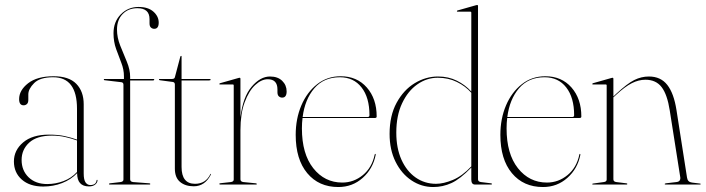

<svg xmlns="http://www.w3.org/2000/svg" viewBox="-20 -743 2841 773"><path d="M36 -93Q36 -138 73 -169.5Q110 -201 177 -201Q214 -201 240.8 -195Q267.5 -189 290 -181V-305Q290 -432 194 -432Q141 -432 117.5 -408.5Q94 -385 94 -363V-341Q94 -329 88.2 -324Q82.5 -319 75 -319Q57 -319 57 -344Q57 -379.5 93.2 -407.8Q129.5 -436 196 -436Q257.5 -436 287.2 -405.5Q317 -375 317 -323V-45Q317 -19 324.5 -8.5Q332 2 343.5 2Q366.5 2 369 -17Q369 -19 371 -19Q372.5 -19 372.5 -17Q372.5 -8 363.5 -0.2Q354.5 7.5 338 7.5Q290.5 7.5 290.5 -46Q266 -20 230.2 -6Q194.5 8 154 8Q99.5 8 67.8 -20Q36 -48 36 -93ZM67 -99Q67 -56.5 95.2 -29.2Q123.5 -2 170 -2Q203.5 -2 235.2 -13.8Q267 -25.5 290 -50.5V-177.5Q268 -185.5 243 -191.2Q218 -197 189 -197Q128.5 -197 97.8 -169Q67 -141 67 -99Z M504 -21Q504 -11.5 516 -10L581 -5Q585 -5 585 -2Q585 0 582 0H421Q419 0 419 -2Q419 -5 423 -5L465 -10Q477 -11.5 477 -20V-402Q477 -410.5 469 -412L401 -420Q398 -420 398 -423Q398 -425 400 -425H479V-436Q479 -463 468.5 -489.8Q458 -516.5 447.5 -545.8Q437 -575 437 -609Q437 -655.5 466.2 -685.2Q495.5 -715 538 -715Q576.5 -715 597.8 -696Q619 -677 619 -652Q619 -627 601 -627Q593.5 -627 587.8 -632Q582 -637 582 -649V-666Q582 -710 533 -710Q496.5 -710 473.8 -686.5Q451 -663 451 -624Q451 -592 464.2 -559Q477.5 -526 490.8 -494.2Q504 -462.5 504 -433V-425H598Q601 -425 601 -423Q601 -419 595 -419H504Z M676 -413 623 -420Q620 -421 620 -423Q620 -425 622 -425H672Q682.5 -425 684 -432L706 -515Q707.5 -518 709 -518Q711 -518 711 -516V-425H824Q828 -425 828 -422Q828 -419 820 -419H711V-71Q711 -3 765 -3Q808.5 -3 827 -42Q828 -43.5 829 -43Q830 -42.5 829 -40Q805 7 760 7Q726 7 705 -10.5Q684 -28 684 -64V-403Q684 -411.5 676 -413Z M948 -426V-271Q958 -352.5 993 -393.8Q1028 -435 1067 -435Q1098.5 -435 1116.2 -417.5Q1134 -400 1134 -375Q1134 -350 1116 -350Q1108.5 -350 1102.8 -355Q1097 -360 1097 -372V-383Q1097 -424 1058 -424Q1032.5 -424 1007.2 -400.5Q982 -377 965 -331.2Q948 -285.5 948 -219V-21Q948 -11.5 960 -10L1010 -5Q1014 -4.5 1014 -2Q1014 0 1011 0H866.5Q863 0 863 -2.5Q863 -5 868.5 -5.5L909 -10Q921 -11.5 921 -20V-399Q921 -403 917 -403H865Q863 -403 863 -405Q863 -406.5 866 -408L940 -429Q943 -430 945 -430Q948 -430 948 -426Z M1496.5 -274Q1496.5 -268 1489.5 -268H1198Q1195.5 -248 1195.5 -226Q1195.5 -123.5 1241.2 -65.8Q1287 -8 1358 -8Q1404 -8 1440.8 -38Q1477.5 -68 1488.5 -120.5Q1489.5 -123.5 1490.5 -123.5Q1493 -123.5 1492.5 -119.5Q1481.5 -63.5 1440.2 -26.8Q1399 10 1342 10Q1263.5 10 1217 -45.8Q1170.5 -101.5 1170.5 -200Q1170.5 -265 1193.2 -318.5Q1216 -372 1256.8 -404Q1297.5 -436 1351.5 -436Q1417 -436 1456.8 -390.8Q1496.5 -345.5 1496.5 -274ZM1348.5 -432Q1283.5 -432 1245.5 -387.5Q1207.5 -343 1198.5 -272H1460.5Q1467.5 -272 1467.5 -279Q1467.5 -350.5 1435.5 -391.2Q1403.5 -432 1348.5 -432Z M1548.5 -204Q1548.5 -277.5 1576.8 -329.2Q1605 -381 1649.5 -408Q1694 -435 1743.5 -435Q1785.5 -435 1819.2 -418.2Q1853 -401.5 1877.5 -374.5V-692Q1877.5 -696 1873.5 -696H1821.5Q1819.5 -696 1819.5 -698Q1819.5 -700.5 1822.5 -701L1896.5 -722Q1899.5 -723 1901.5 -723Q1904.5 -723 1904.5 -719V-21Q1904.5 -11.5 1916.5 -10L1956.5 -5Q1960.5 -5 1960.5 -2Q1960.5 0 1957.5 0H1892.5Q1877.5 0 1877.5 -20V-68.5Q1832.5 -22 1797.5 -6Q1762.5 10 1724.5 10Q1676.5 10 1636.5 -16.8Q1596.5 -43.5 1572.5 -91.8Q1548.5 -140 1548.5 -204ZM1575.5 -209Q1575.5 -146.5 1596.2 -100.2Q1617 -54 1653.2 -28.5Q1689.5 -3 1735.5 -3Q1765.5 -3 1803 -18.5Q1840.5 -34 1877.5 -73V-369.5Q1853.5 -396.5 1819.2 -413.2Q1785 -430 1742.5 -430Q1698 -430 1660 -403.2Q1622 -376.5 1598.8 -327Q1575.5 -277.5 1575.5 -209Z M2320.5 -274Q2320.5 -268 2313.5 -268H2022Q2019.5 -248 2019.5 -226Q2019.5 -123.5 2065.2 -65.8Q2111 -8 2182 -8Q2228 -8 2264.8 -38Q2301.5 -68 2312.5 -120.5Q2313.5 -123.5 2314.5 -123.5Q2317 -123.5 2316.5 -119.5Q2305.5 -63.5 2264.2 -26.8Q2223 10 2166 10Q2087.5 10 2041 -45.8Q1994.5 -101.5 1994.5 -200Q1994.5 -265 2017.2 -318.5Q2040 -372 2080.8 -404Q2121.5 -436 2175.5 -436Q2241 -436 2280.8 -390.8Q2320.5 -345.5 2320.5 -274ZM2172.5 -432Q2107.5 -432 2069.5 -387.5Q2031.5 -343 2022.5 -272H2284.5Q2291.5 -272 2291.5 -279Q2291.5 -350.5 2259.5 -391.2Q2227.5 -432 2172.5 -432Z M2449.5 -426V-354.5L2460.5 -365Q2505 -406.5 2533.5 -420.8Q2562 -435 2592.5 -435Q2640 -435 2666.5 -401.2Q2693 -367.5 2703.5 -300L2746 -28Q2748.5 -10 2766 -8L2798 -4Q2801 -4 2801 -2Q2801 0 2798 0H2660Q2656 0 2656 -2Q2656 -4 2661 -5L2703 -10Q2713 -11 2716.5 -16.5Q2720 -22 2719 -28L2676.5 -298Q2666.5 -362.5 2643.8 -392.2Q2621 -422 2578.5 -422Q2551 -422 2523.5 -408Q2496 -394 2462.5 -363L2449.5 -351V-21Q2449.5 -11.5 2461.5 -10L2501.5 -5Q2505.5 -5 2505.5 -2Q2505.5 0 2502.5 0H2366.5Q2364.5 0 2364.5 -2Q2364.5 -3.5 2367.5 -4L2410.5 -10Q2422.5 -11.5 2422.5 -20V-399Q2422.5 -403 2418.5 -403H2366.5Q2364.5 -403 2364.5 -405Q2364.5 -406.5 2367.5 -408L2441.5 -429Q2444.5 -430 2446.5 -430Q2449.5 -430 2449.5 -426Z"/></svg>

Font: Fraunces 144pt S000 Thin
Style: Regular
Weight: 100
Version: Version 1.000; ttfautohint (v1.8.3)